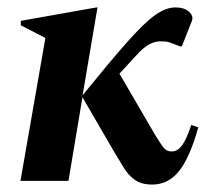

<svg xmlns="http://www.w3.org/2000/svg" viewBox="-20 -486 560 516"><path d="M35 0 102 -384 36 -418V-430L239 -466H242L202 -230Q275 -320 320.5 -371.5Q366 -423 395.5 -444.5Q425 -466 451 -466Q463 -466 471.5 -463.5Q480 -461 485 -457Q492 -452 495.5 -444.5Q499 -437 495 -428L469 -362L465 -361L449 -367Q442 -370 434 -372.5Q426 -375 412 -375Q396 -375 380.5 -366.5Q365 -358 348 -339L301 -288L396 -125Q410 -102 418.5 -90.5Q427 -79 441 -79Q457 -79 469 -95Q481 -111 494 -150L513 -144Q490 -62 461 -26Q432 10 389 10Q360 10 342.5 -2.5Q325 -15 312.5 -35.5Q300 -56 285 -81L202 -224V-227L164 0Z"/></svg>

Font: Spectral
Style: Bold Italic
Weight: 700
Italic angle: -10°
Designer: Jean-Baptiste Levee
Foundry: Production Type
Version: Version 2.001